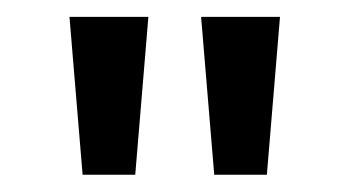

<svg xmlns="http://www.w3.org/2000/svg" viewBox="-20 -770 415 228"><path d="M234.4 -562.5 218.8 -750H312.5L296.9 -562.5ZM78.1 -562.5 62.5 -750H156.2L140.6 -562.5Z"/></svg>

Font: Michroma
Style: Regular
Weight: 400
Designer: Vernon Adams
Foundry: Vernon Adams
Version: Version 1.100; ttfautohint (v1.8.4.7-5d5b);gftools[0.9.29]